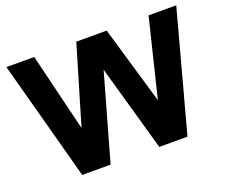

<svg xmlns="http://www.w3.org/2000/svg" viewBox="-115 -878 1244 1056"><g transform="rotate(-20 507.0 -350.0)"><path d="M199 0 10 -700H173L312 -127H249L419 -700H597L765 -127H702L842 -700H1004L815 0H650L485 -583H530L365 0Z"/></g></svg>

Font: SUSE Thin ExtraBold
Style: Regular
Weight: 800
Version: Version 1.000